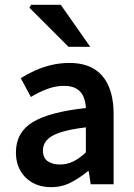

<svg xmlns="http://www.w3.org/2000/svg" viewBox="-20 -764 556 796"><path d="M192 12Q149 12 116 -6Q83 -24 64.5 -56.5Q46 -89 46 -132Q46 -215 115.5 -257.5Q185 -300 336 -316Q335 -341 326.5 -362Q318 -383 298.5 -395.5Q279 -408 246 -408Q210 -408 175.5 -395Q141 -382 108 -362L66 -440Q93 -457 125 -471.5Q157 -486 193 -494.5Q229 -503 268 -503Q329 -503 369.5 -478.5Q410 -454 430.5 -406.5Q451 -359 451 -290V0H356L348 -54H344Q310 -26 273 -7Q236 12 192 12ZM228 -82Q258 -82 283.5 -94.5Q309 -107 336 -132V-236Q269 -228 230 -215Q191 -202 174.5 -183.5Q158 -165 158 -140Q158 -109 178 -95.5Q198 -82 228 -82ZM264 -570 102 -732 109 -744H232L354 -570Z"/></svg>

Font: Source Sans 3 ExtraLight SemiBold
Style: Regular
Weight: 600
Version: Version 3.052;hotconv 1.1.0;makeotfexe 2.6.0